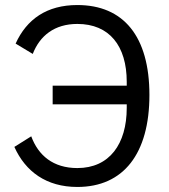

<svg xmlns="http://www.w3.org/2000/svg" viewBox="-20 -730 671 762"><path d="M189 -316H483V-302C483 -158 414 -63 287 -63C191 -63 132 -113 104 -189L37 -147C81 -49 164 12 287 12C470 12 573 -120 573 -353C573 -586 470 -710 287 -710C166 -710 86 -654 42 -557L110 -516C138 -588 196 -635 287 -635C414 -635 483 -548 483 -405V-390H189Z"/></svg>

Font: LVC Sans
Style: Regular
Weight: 400
Designer: Mike Abbink, Paul van der Laan, Pieter van Rosmalen
Foundry: Bold Monday
Version: Version 3.0